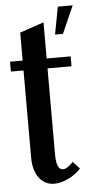

<svg xmlns="http://www.w3.org/2000/svg" viewBox="-52 -732 376 773"><g transform="rotate(-5 136.0 -345.5)"><path d="M191 -589 212 -700H272L223 -589ZM136 9Q98 9 75 -21.5Q52 -52 52 -103V-456H1V-496H52V-609L149 -642V-496H246V-456H149V-107Q149 -46 176 -46Q193 -46 217 -72L244 -43Q223 -20 193 -5.5Q163 9 136 9Z"/></g></svg>

Font: Moniqa Paragraph
Style: Bold
Weight: 700
Designer: Rajesh Rajput
Foundry: Rajesh Rajput
Version: Version 1.000